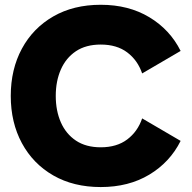

<svg xmlns="http://www.w3.org/2000/svg" viewBox="-20 -757 790 792"><path d="M566.4 -454.1Q547.9 -508.3 504.9 -540.8Q461.9 -573.2 395.5 -573.2Q334.5 -573.2 293.2 -545.7Q252 -518.1 231 -470.2Q210 -422.4 210 -361.3Q210 -300.3 231 -252.4Q252 -204.6 293.2 -177Q334.5 -149.4 395.5 -149.4Q461.9 -149.4 504.9 -181.9Q547.9 -214.4 566.4 -268.6L725.1 -175.8Q681.2 -87.9 595.9 -36.6Q510.7 14.6 395.5 14.6Q283.2 14.6 199.7 -33.4Q116.2 -81.5 70.3 -166.5Q24.4 -251.5 24.4 -361.3Q24.4 -471.2 70.3 -556.2Q116.2 -641.1 199.7 -689.2Q283.2 -737.3 395.5 -737.3Q510.7 -737.3 595.9 -686Q681.2 -634.8 725.1 -546.9Z"/></svg>

Font: Giphurs Black
Style: Regular
Weight: 900
Version: Version 0.920; ttfautohint (v1.8.4.7-5d5b)